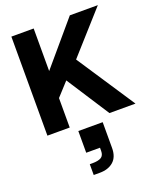

<svg xmlns="http://www.w3.org/2000/svg" viewBox="-173 -755 981 1185"><g transform="rotate(-20 317.0 -162.0)"><path d="M48 -650.5H194.5V-371L432 -650.5H616L375 -381L626.5 0H455.5L274 -280.5L194.5 -193.5V0H48ZM237 38.5H397V207.5Q397 267 363.2 296.5Q329.5 326 273.5 326H233.5V255H251.5Q289.5 255 308.5 243.5Q327.5 232 327.5 201.5V181H237Z"/></g></svg>

Font: Overused Grotesk
Style: Bold
Weight: 710
Version: Version 0.004